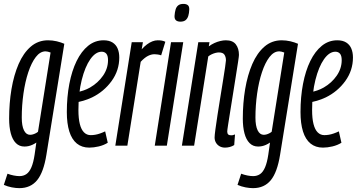

<svg xmlns="http://www.w3.org/2000/svg" viewBox="-35 -755 1849 995"><path d="M-15.1 203.1 3.8 145.2Q18.9 151 35.9 154.4Q52.9 157.7 65.8 157.7Q86.5 157.7 101.8 147.2Q117.1 136.7 127.7 112Q138.3 87.2 144.4 46.3L153.3 -16.2Q143.1 -9.2 132.3 -4.4Q121.6 0.4 111.6 2.4Q101.7 4.4 91.7 4.4Q65 4.4 47.3 -13.5Q29.5 -31.4 20.9 -64.1Q12.3 -96.8 12.3 -140.3Q12.3 -220.5 24.5 -293.3Q36.8 -366 61.5 -423.3Q86.3 -480.5 124.5 -513.4Q162.6 -546.2 214.1 -546.2Q225 -546.2 236.5 -544.9Q248 -543.6 259.1 -541Q270.3 -538.3 280.2 -535Q290.1 -531.7 298.3 -528.1L205.4 47.4Q190.9 137.8 157.3 178.9Q123.6 220 65.3 220Q47.6 220 26.4 216Q5.2 212 -15.1 203.1ZM227.1 -482.8Q220 -485.5 213.3 -487.2Q206.7 -488.9 201.3 -488.9Q173.1 -488.9 150.5 -459.4Q127.9 -429.9 111.5 -380.5Q95.2 -331.2 86.5 -270Q77.8 -208.8 77.8 -145.5Q77.8 -102.7 89.2 -79.5Q100.6 -56.4 120.8 -56.4Q127.3 -56.4 135 -58.4Q142.7 -60.5 149.9 -64.3Q157.1 -68 161.9 -72.2Z M361.3 -276.9Q380 -280 397.9 -286.2Q415.7 -292.3 431.6 -301.4Q473.2 -325.5 499 -362.9Q524.8 -400.3 524.8 -443.2Q524.8 -466.5 515.9 -476.8Q507.1 -487 492.1 -487Q460.5 -487 433.1 -448.2Q405.8 -409.4 388.6 -341.1Q371.4 -272.8 371.4 -184.5Q371.4 -141 378.7 -112.2Q386 -83.4 400.3 -69.1Q414.6 -54.7 434.9 -54.7Q446.5 -54.7 458.4 -56.7Q470.4 -58.7 483.2 -63.2Q496.1 -67.6 510 -74.2L523.4 -15.2Q503.2 -2.5 476.9 3.8Q450.7 10 427.7 10Q389.3 10 363.2 -11.2Q337.1 -32.5 324.2 -73.8Q311.3 -115.1 311.3 -174.2Q311.3 -252.6 324.3 -320.3Q337.3 -388.1 362 -438.7Q386.8 -489.3 422 -517.8Q457.2 -546.2 501.9 -546.2Q529.9 -546.2 548 -534.9Q566.1 -523.6 574.6 -503.5Q583.1 -483.3 583.1 -457.1Q583.1 -389.9 543.4 -335.1Q503.7 -280.3 442.1 -250.2Q420.3 -239.8 396.8 -232.9Q373.3 -226.1 350.2 -222.9Z M705.6 -536.2 699.3 -499.5Q712.9 -514.6 726.7 -524.9Q740.5 -535.2 754.6 -540.7Q768.7 -546.2 782.4 -546.2Q793.4 -546.2 802.8 -544.7Q812.1 -543.2 821.8 -538.6L800.2 -468.3Q791.5 -471.3 782.5 -472.6Q773.6 -474 765.8 -474Q748.9 -474 731.5 -465.1Q714 -456.2 694.1 -434.7L625 0H562.6L647.6 -536.2Z M767 0 851.3 -536.2H914.6L829.6 0ZM915.7 -734.8Q930.3 -734.8 938.4 -728.2Q946.5 -721.6 945.8 -705.1Q945.1 -686.3 940.7 -672.3Q936.2 -658.2 926.7 -650.5Q917.2 -642.8 899.7 -642.8Q885.5 -642.8 877.1 -649.6Q868.8 -656.3 869.5 -672.8Q870.9 -692 875 -705.8Q879.1 -719.7 888.8 -727.3Q898.4 -734.8 915.7 -734.8Z M992.6 -536.2H1050.6L1047 -514.7Q1061.4 -525.4 1076.4 -532.1Q1091.4 -538.9 1106.7 -542.5Q1121.9 -546.2 1135.5 -546.2Q1170.9 -546.2 1187.1 -525.1Q1203.3 -504 1203.3 -470.4Q1203.3 -464.1 1198.8 -434.2Q1194.2 -404.3 1187.3 -361.2Q1180.5 -318 1172.9 -270.6Q1165.4 -223.2 1158.5 -180.6Q1151.6 -137.9 1147.1 -108.7Q1142.6 -79.6 1142.6 -73.5Q1142.6 -64 1147.1 -58.9Q1151.6 -53.8 1162.8 -53.8Q1166.9 -53.8 1171.5 -54.5Q1176 -55.2 1182.9 -58.3L1178.8 -3.3Q1167.9 3.6 1155.5 6.8Q1143.2 10 1131.2 10Q1115 10 1102.8 2.9Q1090.5 -4.3 1083.8 -16.2Q1077.1 -28.1 1077.1 -42.9Q1077.1 -53.1 1081.3 -84.6Q1085.5 -116.2 1092.2 -159.4Q1099 -202.5 1106.5 -249.1Q1114 -295.7 1120.8 -337.6Q1127.5 -379.5 1131.7 -407.9Q1135.9 -436.3 1135.9 -442.3Q1135.9 -459.7 1128.2 -471.5Q1120.5 -483.3 1098.9 -483.3Q1091.8 -483.3 1081.7 -480.8Q1071.6 -478.2 1061.9 -473.6Q1052.1 -469 1044.3 -462.5L971 0H907.6Z M1195.9 203.1 1214.8 145.2Q1229.9 151 1246.9 154.4Q1263.9 157.7 1276.8 157.7Q1297.5 157.7 1312.8 147.2Q1328.1 136.7 1338.7 112Q1349.3 87.2 1355.4 46.3L1364.3 -16.2Q1354.1 -9.2 1343.3 -4.4Q1332.6 0.4 1322.6 2.4Q1312.7 4.4 1302.7 4.4Q1276 4.4 1258.3 -13.5Q1240.5 -31.4 1231.9 -64.1Q1223.3 -96.8 1223.3 -140.3Q1223.3 -220.5 1235.5 -293.3Q1247.8 -366 1272.5 -423.3Q1297.3 -480.5 1335.5 -513.4Q1373.6 -546.2 1425.1 -546.2Q1436 -546.2 1447.5 -544.9Q1459 -543.6 1470.1 -541Q1481.3 -538.3 1491.2 -535Q1501.1 -531.7 1509.3 -528.1L1416.4 47.4Q1401.9 137.8 1368.3 178.9Q1334.6 220 1276.3 220Q1258.6 220 1237.4 216Q1216.2 212 1195.9 203.1ZM1438.1 -482.8Q1431 -485.5 1424.3 -487.2Q1417.7 -488.9 1412.3 -488.9Q1384.1 -488.9 1361.5 -459.4Q1338.9 -429.9 1322.5 -380.5Q1306.2 -331.2 1297.5 -270Q1288.8 -208.8 1288.8 -145.5Q1288.8 -102.7 1300.2 -79.5Q1311.6 -56.4 1331.8 -56.4Q1338.3 -56.4 1346 -58.4Q1353.7 -60.5 1360.9 -64.3Q1368.1 -68 1372.9 -72.2Z M1572.3 -276.9Q1591 -280 1608.9 -286.2Q1626.7 -292.3 1642.6 -301.4Q1684.2 -325.5 1710 -362.9Q1735.8 -400.3 1735.8 -443.2Q1735.8 -466.5 1726.9 -476.8Q1718.1 -487 1703.1 -487Q1671.5 -487 1644.1 -448.2Q1616.8 -409.4 1599.6 -341.1Q1582.4 -272.8 1582.4 -184.5Q1582.4 -141 1589.7 -112.2Q1597 -83.4 1611.3 -69.1Q1625.6 -54.7 1645.9 -54.7Q1657.5 -54.7 1669.4 -56.7Q1681.4 -58.7 1694.2 -63.2Q1707.1 -67.6 1721 -74.2L1734.4 -15.2Q1714.2 -2.5 1687.9 3.8Q1661.7 10 1638.7 10Q1600.3 10 1574.2 -11.2Q1548.1 -32.5 1535.2 -73.8Q1522.3 -115.1 1522.3 -174.2Q1522.3 -252.6 1535.3 -320.3Q1548.3 -388.1 1573 -438.7Q1597.8 -489.3 1633 -517.8Q1668.2 -546.2 1712.9 -546.2Q1740.9 -546.2 1759 -534.9Q1777.1 -523.6 1785.6 -503.5Q1794.1 -483.3 1794.1 -457.1Q1794.1 -389.9 1754.4 -335.1Q1714.7 -280.3 1653.1 -250.2Q1631.3 -239.8 1607.8 -232.9Q1584.3 -226.1 1561.2 -222.9Z"/></svg>

Font: Georama
Style: Italic
Weight: 400
Width: 2
Italic angle: -9°
Designer: Jean-Baptiste Levee
Foundry: Production Type
Version: Version 1.000